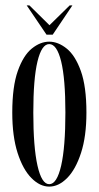

<svg xmlns="http://www.w3.org/2000/svg" viewBox="-20 -681 366 712"><path d="M162.5 11Q128 11 96.5 -20.8Q65 -52.5 45.2 -114Q25.5 -175.5 25.5 -263.5Q25.5 -360 46 -417.8Q66.5 -475.5 98 -501Q129.5 -526.5 162.5 -526.5Q195.5 -526.5 227.2 -501Q259 -475.5 279.8 -417.8Q300.5 -360 300.5 -263.5Q300.5 -175.5 280.5 -114Q260.5 -52.5 229 -20.8Q197.5 11 162.5 11ZM162.5 2Q191 2 206.8 -66.8Q222.5 -135.5 222.5 -263.5Q222.5 -389 206.8 -453.2Q191 -517.5 162.5 -517.5Q134.5 -517.5 119 -453.2Q103.5 -389 103.5 -263.5Q103.5 -135.5 119 -66.8Q134.5 2 162.5 2ZM152.5 -552.5 79 -661H89L163.5 -587.5L238.5 -661H248.5L175.5 -552.5Z"/></svg>

Font: Imbue 100pt
Style: Regular
Weight: 400
Designer: Tyler Finck
Foundry: Etcetera Type Company
Version: Version 1.102; ttfautohint (v1.8.3)